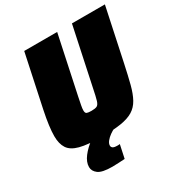

<svg xmlns="http://www.w3.org/2000/svg" viewBox="-201 -834 1117 1181"><g transform="rotate(-30 357.0 -244.0)"><path d="M290 8Q191 8 136.5 -6.5Q82 -21 60.5 -54Q39 -87 39 -141Q39 -206 62 -316L141 -688H375L288 -278Q281 -244 277 -223Q273 -202 273 -189Q273 -170 283 -166Q293 -162 316 -162Q342 -162 354.5 -168Q367 -174 374.5 -198.5Q382 -223 393 -278L480 -688H714L635 -316Q618 -236 603.5 -180Q589 -124 568.5 -87Q548 -50 514.5 -29.5Q481 -9 427 -0.5Q373 8 290 8ZM256 200Q183 200 156 179.5Q129 159 129 130Q129 95 157 58.5Q185 22 229 -10L385 0Q367 8 349 21Q331 34 318.5 49.5Q306 65 306 80Q306 90 314.5 96.5Q323 103 347 103Q349 103 353 103Q357 103 364 102L344 196Q327 197 301.5 198.5Q276 200 256 200Z"/></g></svg>

Font: Saira Black
Style: Italic
Weight: 900
Italic angle: -12°
Designer: Hector Gatti with collaboration of the Omnibus-Type team
Foundry: Omnibus-Type
Version: Version 1.100; ttfautohint (v1.8.3)